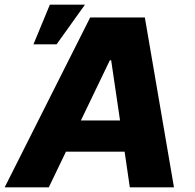

<svg xmlns="http://www.w3.org/2000/svg" viewBox="-42 -802 834 822"><path d="M166.9 0H-22L344.1 -727.3H578.1L702.8 0H513.8L491.5 -152.7H240.4ZM304.3 -286.2H471.9L433.9 -544H428.3ZM101.2 -612.2 171.5 -782H321.7L200.3 -612.2Z"/></svg>

Font: Inter UI Extra Bold
Style: Italic
Weight: 800
Italic angle: 9.39999°
Designer: Rasmus Andersson
Foundry: rsms
Version: 3.2;8d6f07862